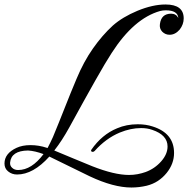

<svg xmlns="http://www.w3.org/2000/svg" viewBox="-27 -731 839 856"><path d="M559 105Q519 105 472.5 92.5Q426 80 373 55L193 -33Q121 47 49 47Q26 47 9 33Q-7 20 -7 -2Q-7 -47 47 -72Q73 -84 109 -84Q146 -84 182 -72L185 -71Q191 -82 197 -94.5Q203 -107 209 -120Q236 -185 261.5 -250Q287 -315 314 -379Q346 -456 387.5 -515Q429 -574 476 -617Q519 -655 586 -683Q654 -711 711 -711Q792 -711 792 -649Q792 -622 774 -599Q754 -576 729 -576Q710 -576 696 -590Q683 -604 686 -624Q692 -670 736 -670Q758 -670 768 -651Q765 -685 712 -685Q699 -685 687 -682Q570 -649 471 -495Q446 -457 399 -374Q352 -291 282 -163Q249 -103 215 -60Q257 -43 299 -25Q341 -7 384 10Q483 49 548 49Q568 49 586.5 45.5Q605 42 622 36Q663 21 692 -12Q720 -44 720 -78Q720 -129 652 -152Q641 -156 628.5 -158Q616 -160 602 -160Q556 -160 507 -140Q476 -127 448 -106.5Q420 -86 395 -58Q391 -54 387 -54Q379 -54 379 -60Q379 -62 380 -63Q427 -131 495 -159Q537 -177 587 -177Q624 -177 654 -167Q749 -137 749 -49Q749 -1 716 40Q699 61 677 75.5Q655 90 627 97Q610 101 593 103Q576 105 559 105ZM54 27Q114 27 167 -44Q148 -51 131 -55Q114 -59 98 -60Q23 -59 18 -6V-3Q18 9 27 17Q37 27 54 27Z"/></svg>

Font: Carattere
Style: Regular
Weight: 400
Designer: Robert E. Leuschke
Foundry: Robert E. Leuschke
Version: Version 1.010; ttfautohint (v1.8.3)